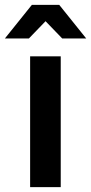

<svg xmlns="http://www.w3.org/2000/svg" viewBox="-41 -764 372 784"><path d="M82 0V-534H207V0ZM-21 -607 89 -744H201L311 -607H213L102 -722H188L77 -607Z"/></svg>

Font: MOST Montserrat SemiBold
Style: Regular
Weight: 600
Designer: Julieta Ulanovsky
Foundry: Julieta Ulanovsky
Version: Version 8.000;March 11, 2024;FontCreator 15.0.0.2926 64-bit